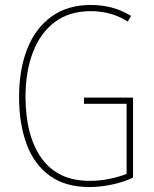

<svg xmlns="http://www.w3.org/2000/svg" viewBox="-20 -745 620 775"><path d="M319 -351H517V-28Q476 -9 429.5 0.5Q383 10 341 10Q244 10 181 -35.5Q118 -81 87.5 -163Q57 -245 57 -354Q57 -463 89.5 -546.5Q122 -630 187 -677.5Q252 -725 347 -725Q389 -725 429 -715Q469 -705 509 -681L496 -658Q457 -682 420 -691Q383 -700 347 -700Q259 -700 200.5 -655.5Q142 -611 112.5 -533Q83 -455 83 -355Q83 -197 148 -106Q213 -15 342 -15Q383 -15 421.5 -23Q460 -31 491 -43V-326H319Z"/></svg>

Font: Noto Sans Myanmar Condensed Thin
Style: Regular
Weight: 100
Width: 3
Designer: Monotype Design Team
Foundry: Monotype Imaging Inc.
Version: Version 2.107; ttfautohint (v1.8.4.7-5d5b)